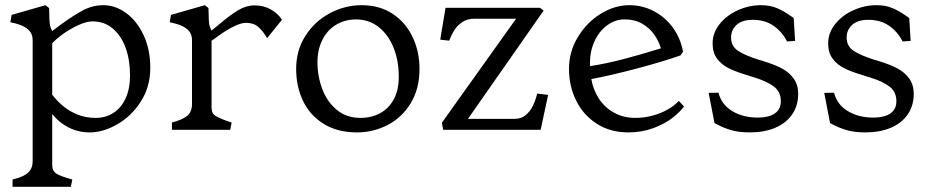

<svg xmlns="http://www.w3.org/2000/svg" viewBox="-20 -501 3597 741"><path d="M326.2 10Q378 10 432.4 -21.1Q486.8 -52.2 523.4 -109Q560 -165.8 560 -239.2Q560 -309.8 534.4 -364.9Q508.8 -420 467 -450.5Q425.2 -481 378.8 -481Q338 -481 300.9 -461.5Q263.8 -442 212.2 -404.2Q206.2 -399.5 181.5 -381.2Q174 -395.5 172.1 -409.8Q170.2 -424 170.2 -449.2L169.5 -470L155.5 -481L24.8 -443.5L20 -415Q54.8 -408.2 72.9 -398.1Q91 -388 98.5 -375.4Q106 -362.8 106 -346.2V120.5Q106 141.2 97.4 154.5Q88.8 167.8 72.5 176.4Q56.2 185 28.5 191.8V220H253.5L259 191.8Q215 179.8 198.2 169.5Q181.5 159.2 181.5 135.5V-60.8Q199.2 -39 221.5 -23.1Q243.8 -7.2 270.1 1.4Q296.5 10 326.2 10ZM185.8 -338.5Q207.2 -359.5 233.5 -376.9Q259.8 -394.2 287.9 -406.4Q316 -418.5 336.8 -418.5Q382.5 -418.5 415.2 -390.9Q448 -363.2 464.9 -316.4Q481.8 -269.5 481.8 -210.2Q481.8 -157.8 464.6 -121Q447.5 -84.2 417.5 -65.1Q387.5 -46 349.5 -46Q313 -46 282.4 -57.6Q251.8 -69.2 226.8 -89.1Q201.8 -109 181.5 -135.5V-334.2Z M721 -346.2V-99.5Q721 -69.8 702.8 -54.2Q684.5 -38.8 643.5 -28.2V0H868.5L874 -28.2L871 -29Q829 -43.2 812.8 -53.2Q796.5 -63.2 796.5 -84.5V-343.5Q800.8 -347.5 804.8 -349.2Q826.8 -366 848.1 -379.8Q869.5 -393.5 891.2 -403.1Q913 -412.8 930.2 -412.8Q959.2 -412.8 977.5 -396.5Q995.8 -380.2 1011 -353.8L1068.2 -424.8L1066.2 -427.8Q1051 -450.2 1023.9 -465.2Q996.8 -480.2 962.8 -480.2Q930.2 -480.2 899 -461.5Q867.8 -442.8 827 -408Q811.8 -395.5 796.5 -383Q789 -396.5 787.1 -410.4Q785.2 -424.2 785.2 -448.8L784.5 -470L770.5 -481L639.8 -443.5L635 -415Q669.8 -408.2 687.9 -398.1Q706 -388 713.5 -375.4Q721 -362.8 721 -346.2Z M1123 -235Q1123 -307 1158.9 -363Q1194.8 -419 1253 -450Q1311.2 -481 1375.8 -481Q1445.2 -481 1495.6 -447.5Q1546 -414 1572.5 -358Q1599 -302 1599 -235Q1599 -158 1565 -102.5Q1531 -47 1475.8 -18.5Q1420.5 10 1357.8 10Q1282.2 10 1229.1 -23Q1176 -56 1149.5 -111.5Q1123 -167 1123 -235ZM1519 -205.2Q1519 -267.8 1498.5 -317.9Q1478 -368 1440.9 -397Q1403.8 -426 1354.8 -426Q1310.5 -426 1276.4 -405Q1242.2 -384 1223.8 -346.4Q1205.2 -308.8 1205.2 -260.5Q1205.2 -206.8 1223.8 -157.5Q1242.2 -108.2 1279.8 -77.1Q1317.2 -46 1371 -46Q1413.2 -46 1446.8 -64Q1480.2 -82 1499.6 -117.5Q1519 -153 1519 -205.2Z M1685.5 -27.5 1971.8 -428.8H1810.8Q1783.8 -428.8 1764.6 -416Q1745.5 -403.2 1734 -385.4Q1722.5 -367.5 1713.5 -344L1679 -348L1699.5 -471H2064L2078 -460L1786 -42.2H1965.5Q1991.5 -42.2 2009 -56.9Q2026.5 -71.5 2037 -93.5Q2047.5 -115.5 2053.2 -140L2095.5 -134.8L2066.5 0H1690.2Z M2176 -235Q2176 -301.8 2210.4 -358.4Q2244.8 -415 2298.6 -448Q2352.5 -481 2409 -481Q2459.8 -481 2504 -457.6Q2548.2 -434.2 2577.8 -393.1Q2607.2 -352 2616 -301L2606 -287Q2536.2 -262.5 2434.2 -235.6Q2332.2 -208.8 2262.2 -195.8Q2268.8 -155.8 2290.6 -121.5Q2312.5 -87.2 2348.9 -66.6Q2385.2 -46 2432.5 -46Q2465.5 -46 2497.8 -54.6Q2530 -63.2 2556.4 -78.1Q2582.8 -93 2599.8 -111.5L2620 -90Q2605.5 -70 2575.9 -46.6Q2546.2 -23.2 2501.8 -6.6Q2457.2 10 2404.5 10Q2335.8 10 2283.9 -23Q2232 -56 2204 -112Q2176 -168 2176 -235ZM2530.8 -314.5Q2522.2 -343.2 2504.6 -368.1Q2487 -393 2458.2 -409.6Q2429.5 -426.2 2390 -426.2Q2354.2 -426.2 2322.8 -403Q2291.2 -379.8 2273.1 -338.8Q2255 -297.8 2257.2 -245.8Q2317 -254.8 2384.9 -272.5Q2452.8 -290.2 2530.8 -314.5Z M2745.2 -22Q2743 -23.2 2741.2 -24Q2739.5 -24.8 2737.5 -26L2715 -142.5L2753 -143.2Q2764.2 -97.8 2805.6 -72.5Q2847 -47.2 2904.2 -47.2Q2931 -47.2 2951 -53.8Q2971 -60.2 2982.2 -74.2Q2993.5 -88.2 2993.5 -110.2Q2993.5 -146.2 2967.5 -166.5Q2941.5 -186.8 2889.5 -202.8Q2881.2 -205.5 2870.8 -208.5Q2866.5 -210.5 2861.5 -211.5Q2819.2 -224.2 2791.9 -237.9Q2764.5 -251.5 2747.4 -274.6Q2730.2 -297.8 2730.2 -333Q2730.2 -375 2757.9 -408.9Q2785.5 -442.8 2828.5 -461.9Q2871.5 -481 2916.2 -481Q2952.5 -481 2979.2 -469.4Q3006 -457.8 3031.2 -439.5Q3037.8 -435.8 3043.2 -431.2L3048.5 -343.2L3017.5 -341Q2999.2 -377.5 2966.1 -401Q2933 -424.5 2885 -424.5Q2844.2 -424.5 2822.9 -405.1Q2801.5 -385.8 2801.5 -356.2Q2801.5 -322.2 2829.4 -304.2Q2857.2 -286.2 2913.2 -268.8Q2914.2 -268.8 2914.2 -268.6Q2914.2 -268.5 2915.2 -268.5Q2923.5 -266.5 2928.5 -264.2Q2969.8 -251.8 2998 -236.6Q3026.2 -221.5 3043.4 -197.4Q3060.5 -173.2 3060.5 -139Q3060.5 -92.2 3036.5 -58.4Q3012.5 -24.5 2970.4 -7.2Q2928.2 10 2873.8 10Q2831.2 10 2801.2 1.1Q2771.2 -7.8 2745.2 -22Z M3191.2 -22Q3189 -23.2 3187.2 -24Q3185.5 -24.8 3183.5 -26L3161 -142.5L3199 -143.2Q3210.2 -97.8 3251.6 -72.5Q3293 -47.2 3350.2 -47.2Q3377 -47.2 3397 -53.8Q3417 -60.2 3428.2 -74.2Q3439.5 -88.2 3439.5 -110.2Q3439.5 -146.2 3413.5 -166.5Q3387.5 -186.8 3335.5 -202.8Q3327.2 -205.5 3316.8 -208.5Q3312.5 -210.5 3307.5 -211.5Q3265.2 -224.2 3237.9 -237.9Q3210.5 -251.5 3193.4 -274.6Q3176.2 -297.8 3176.2 -333Q3176.2 -375 3203.9 -408.9Q3231.5 -442.8 3274.5 -461.9Q3317.5 -481 3362.2 -481Q3398.5 -481 3425.2 -469.4Q3452 -457.8 3477.2 -439.5Q3483.8 -435.8 3489.2 -431.2L3494.5 -343.2L3463.5 -341Q3445.2 -377.5 3412.1 -401Q3379 -424.5 3331 -424.5Q3290.2 -424.5 3268.9 -405.1Q3247.5 -385.8 3247.5 -356.2Q3247.5 -322.2 3275.4 -304.2Q3303.2 -286.2 3359.2 -268.8Q3360.2 -268.8 3360.2 -268.6Q3360.2 -268.5 3361.2 -268.5Q3369.5 -266.5 3374.5 -264.2Q3415.8 -251.8 3444 -236.6Q3472.2 -221.5 3489.4 -197.4Q3506.5 -173.2 3506.5 -139Q3506.5 -92.2 3482.5 -58.4Q3458.5 -24.5 3416.4 -7.2Q3374.2 10 3319.8 10Q3277.2 10 3247.2 1.1Q3217.2 -7.8 3191.2 -22Z"/></svg>

Font: TMT Limkin
Style: Regular
Weight: 400
Designer: Gabriel Drozdov
Version: Version 1.000;Glyphs 3.1.2 (3151)